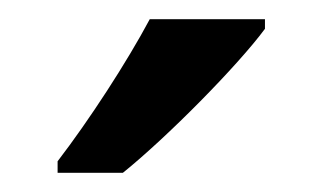

<svg xmlns="http://www.w3.org/2000/svg" viewBox="-20 -786 336 200"><path d="M256 -756V-766H136C112 -721 73 -661 40 -618V-606H108C154 -643 228 -718 256 -756Z"/></svg>

Font: Noto Sans Arabic UI SmCn Md
Style: Regular
Weight: 500
Width: 4
Designer: Monotype Design Team, Nadine Chahine and Nizar Qandah
Foundry: Monotype Imaging Inc.
Version: Version 2.010